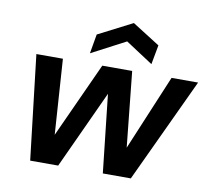

<svg xmlns="http://www.w3.org/2000/svg" viewBox="-79 -808 988 898"><g transform="rotate(10 415.0 -359.0)"><path d="M120 0 62 -496H188L212 -139L375 -496H517L554 -138L704 -496H830L598 0H465L424 -371L253 0ZM308 -543 324 -635 486 -718 617 -635 600 -543 470 -628Z"/></g></svg>

Font: DeepMind Sans
Style: Bold Italic
Weight: 700
Italic angle: -10°
Designer: Jonny Pinhorn / Modifications: Colophon Foundry
Foundry: Colophon Foundry
Version: Version 1.002; ttfautohint (v1.8.2)